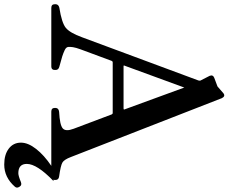

<svg xmlns="http://www.w3.org/2000/svg" viewBox="-128 -732 1054 885"><g transform="rotate(90 398.5 -290.0)"><path d="M818 148Q825 159 817 168Q774 217 715 217Q669 217 641.5 196Q614 175 614 140Q614 107 643 70Q672 33 721 0H471Q454 0 454 -16V-19Q454 -34 472 -36Q532 -39 548 -52.5Q564 -66 550 -103L484 -278Q482 -283 477 -283H244Q239 -283 237 -278L184 -135Q176 -113 174 -100Q172 -87 173 -77.5Q174 -68 188 -61.5Q202 -55 216 -50.5Q230 -46 264 -37Q279 -33 279 -20V-16Q279 0 263 0H-7Q-24 0 -24 -16V-20Q-24 -33 -8 -37Q62 -48 85 -67Q108 -86 128 -141L327 -677V-676Q329 -685 328 -687L306 -730Q300 -745 315 -751L355 -766L386 -793Q400 -804 409 -786L680 -91Q692 -59 706 -51Q720 -43 770 -36Q786 -34 786 -19V-16Q786 -12 785 -10H791Q712 66 712 113Q712 152 755 152Q767 152 796 140Q810 135 816 145ZM457 -333Q462 -333 461 -337L360 -613L259 -337Q256 -333 263 -333Z"/></g></svg>

Font: Caslon OS
Style: Regular
Weight: 400
Designer: Alfredo Marco Pradil
Foundry: Hanken Design Co.
Version: Version 1.000;PS 001.000;hotconv 1.0.88;makeotf.lib2.5.64775